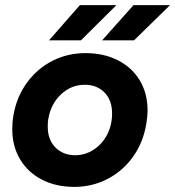

<svg xmlns="http://www.w3.org/2000/svg" viewBox="-20 -720 686 752"><path d="M28 -214Q28 -241 32 -265Q44 -338 84 -394Q124 -450 184 -481Q244 -512 315 -512Q386 -512 441.5 -484Q497 -456 527.5 -405Q558 -354 558 -287Q558 -265 553 -235Q541 -162 501 -106Q461 -50 401 -19Q341 12 271 12Q200 12 145 -16Q90 -44 59 -95.5Q28 -147 28 -214ZM167 -224Q167 -173 197 -142.5Q227 -112 275 -112Q313 -112 346.5 -133.5Q380 -155 399.5 -192.5Q419 -230 419 -276Q419 -327 389.5 -357.5Q360 -388 312 -388Q259 -388 219 -350.5Q179 -313 169 -253Q167 -243 167 -224ZM503 -700H646L505 -562H380ZM293 -700H436L297 -562H172Z"/></svg>

Font: Oak Sans
Style: Bold Italic
Weight: 700
Italic angle: -9.5°
Foundry: Erik Kennedy, Walven
Version: Version 1.000